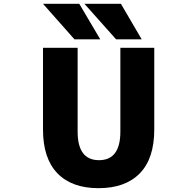

<svg xmlns="http://www.w3.org/2000/svg" viewBox="-20 -986 1040 1018"><path d="M391.6 -732.4V-288.1Q391.6 -136.7 504.9 -136.7Q618.2 -136.7 618.2 -288.1V-732.4H797.9V-298.8Q797.9 -145.5 721.2 -66.9Q644.5 11.7 502.4 11.7Q360.4 11.7 284.2 -67.4Q208 -146.5 208 -298.8V-732.4ZM621.1 -965.8 731.4 -777.3H595.7L427.7 -965.8ZM400.4 -965.8 511.7 -777.3H375L208 -965.8Z"/></svg>

Font: Gen Shin Gothic Monospace Heavy
Style: Bold
Weight: 800
Designer: [Source Han Sans]
Ryoko NISHIZUKA  (kana & ideographs); Paul D. Hunt (Latin, Greek & Cyrillic); Wenlong ZHANG  (bopomofo
Version: Version 1.002.20150607